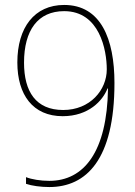

<svg xmlns="http://www.w3.org/2000/svg" viewBox="-20 -744 545 775"><path d="M442 -409C442 -587 387 -724 239 -724C119 -724 50 -633 50 -492C50 -361 113 -275 233 -275C338 -275 395 -338 414 -387H416C412 -131 319 -14 179 -14C144 -14 107 -20 85 -29V-2C108 6 145 11 179 11C328 11 442 -99 442 -409ZM239 -699C382 -699 411 -542 411 -464C411 -381 344 -300 235 -300C125 -300 77 -374 77 -491C77 -622 133 -699 239 -699Z"/></svg>

Font: Noto Sans Lao SemiCondensed Thin
Style: Regular
Weight: 100
Width: 4
Designer: Monotype Design Team
Foundry: Monotype Imaging Inc.
Version: Version 2.003